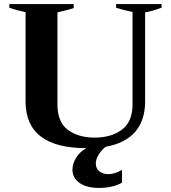

<svg xmlns="http://www.w3.org/2000/svg" viewBox="-20 -720 842 946"><path d="M776 -700V-682Q723 -663 695 -659V-220Q695 -127 646 -70.5Q597 -14 501 3Q481 18 466.5 41Q452 64 452 86Q452 109 469 123.5Q486 138 514 138Q546 138 581 117V180Q561 192 531.5 199Q502 206 469 206Q407 206 372 181.5Q337 157 337 116Q337 86 355.5 56.5Q374 27 406 10Q106 10 106 -220V-660Q62 -669 26 -682V-700H343V-680Q323 -673 284 -664L263 -659V-206Q263 -118 314.5 -80Q366 -42 447 -42Q528 -42 580.5 -81Q633 -120 633 -206V-661Q588 -670 552 -682V-700Z"/></svg>

Font: Trirong Bold
Style: Regular
Weight: 700
Designer: Katatrad Team
Foundry: CadsonDemak
Version: Version 1.000